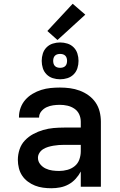

<svg xmlns="http://www.w3.org/2000/svg" viewBox="-20 -994 640 1022"><path d="M253 8Q231 8 209 5Q187 2 166.5 -6Q146 -14 128 -27.5Q110 -41 98 -59Q86 -77 80.5 -99Q75 -121 75 -143Q75 -171 84 -198.5Q93 -226 112.5 -246.5Q132 -267 157 -280.5Q182 -294 209.5 -302Q237 -310 265 -312.5Q293 -315 322 -315H410V-346Q410 -367 401.5 -385.5Q393 -404 376 -415.5Q359 -427 339 -431.5Q319 -436 299 -436Q281 -436 263 -433.5Q245 -431 228.5 -423.5Q212 -416 200 -401.5Q188 -387 188 -369V-368H81V-372Q81 -397 90 -421Q99 -445 115.5 -463.5Q132 -482 154 -495Q176 -508 200 -515.5Q224 -523 249 -525.5Q274 -528 299 -528Q326 -528 352.5 -524.5Q379 -521 404.5 -511.5Q430 -502 452 -486Q474 -470 489 -448Q504 -426 510.5 -399.5Q517 -373 517 -346V0H410V-81Q399 -60 382.5 -42Q366 -24 345 -12.5Q324 -1 300.5 3.5Q277 8 253 8ZM295 -84Q317 -84 339 -90Q361 -96 378 -110Q395 -124 402.5 -145.5Q410 -167 410 -189V-223H322Q307 -223 293 -222Q279 -221 264.5 -218.5Q250 -216 236.5 -212Q223 -208 210.5 -200.5Q198 -193 190 -180.5Q182 -168 182 -154Q182 -135 194 -120Q206 -105 223 -97Q240 -89 258.5 -86.5Q277 -84 295 -84ZM300 -572Q280 -572 261 -578Q242 -584 228 -598Q214 -612 208 -631Q202 -650 202 -670Q202 -690 208 -709Q214 -728 228 -742Q242 -756 261 -762Q280 -768 300 -768Q320 -768 339 -762Q358 -756 372 -742Q386 -728 392 -709Q398 -690 398 -670Q398 -650 392 -631Q386 -612 372 -598Q358 -584 339 -578Q320 -572 300 -572ZM300 -633Q307 -633 314.5 -635Q322 -637 327.5 -642.5Q333 -648 335 -655.5Q337 -663 337 -670Q337 -677 335 -684.5Q333 -692 327.5 -697.5Q322 -703 314.5 -705Q307 -707 300 -707Q293 -707 285.5 -705Q278 -703 272.5 -697.5Q267 -692 265 -684.5Q263 -677 263 -670Q263 -663 265 -655.5Q267 -648 272.5 -642.5Q278 -637 285.5 -635Q293 -633 300 -633ZM286 -781 232 -829 367 -974 434 -916Z"/></svg>

Font: Iosevka Aile Semibold
Style: Regular
Weight: 600
Designer: Belleve Invis
Foundry: Belleve Invis
Version: Version 31.1.0; ttfautohint (v1.8.4)